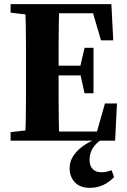

<svg xmlns="http://www.w3.org/2000/svg" viewBox="-20 -677 610 924"><path d="M31 0V-41L160 -56H197V0ZM101 0Q103 -46 104 -98Q105 -150 105 -204Q105 -258 105 -310V-350Q105 -401 105 -454.5Q105 -508 104 -559.5Q103 -611 101 -657H265Q264 -612 263 -560Q262 -508 262 -455Q262 -402 262 -350V-313Q262 -260 262 -205.5Q262 -151 263 -99Q264 -47 265 0ZM184 0V-44H475L440 -20L485 -179H543L534 0ZM184 -314V-361H389V-314ZM387 -228 364 -331V-348L387 -447H430V-228ZM31 -616V-657H197V-601H160ZM466 -483 421 -637 456 -613H177V-657H516L525 -483ZM412 227Q365 227 340 200Q315 173 315 133Q315 101 332 74.5Q349 48 378 27Q407 6 444 -9V-12L474 -9Q442 11 426.5 36Q411 61 411 93Q411 121 426 136.5Q441 152 467 152Q481 152 492.5 149.5Q504 147 517 142L529 175Q507 199 477.5 213Q448 227 412 227Z"/></svg>

Font: Source Serif 4 36pt
Style: Bold
Weight: 700
Designer: Frank Grießhammer
Foundry: Adobe Systems Incorporated
Version: Version 4.004;hotconv 1.0.116;makeotfexe 2.5.65601